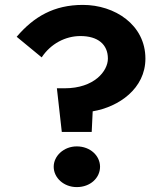

<svg xmlns="http://www.w3.org/2000/svg" viewBox="-20 -739 667 783"><path d="M420 -500C420 -449 364 -379 244 -379H212L232 -201H354L358 -285C465 -303 573 -378 573 -500C573 -638 448 -719 318 -719C200 -719 118 -671 48 -589L150 -505C187 -561 247 -592 308 -592C379 -592 420 -558 420 -500ZM199 -59C199 -14 240 24 293 24C349 24 388 -14 388 -59C388 -103 349 -142 293 -142C240 -142 199 -103 199 -59Z"/></svg>

Font: Jost
Style: Bold
Weight: 700
Version: Version 3.710